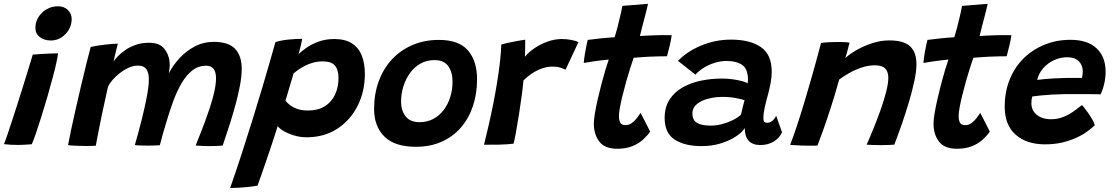

<svg xmlns="http://www.w3.org/2000/svg" viewBox="-25 -736 5673 979"><path d="M137 -0.5Q128.5 0 107.2 1.5Q86 3 63 3Q45.5 3 28.5 2Q11.5 1 -5 -1Q0 -12 10.5 -42.5Q21 -73 35 -115.8Q49 -158.5 64.5 -207Q80 -255.5 94.8 -303.2Q109.5 -351 122 -391.2Q134.5 -431.5 142 -457.5Q157 -459 181.8 -460.5Q206.5 -462 231 -463Q255.5 -464 271 -464Q269.5 -449 262.2 -415.2Q255 -381.5 244 -341.5Q232 -295.5 216.8 -243.2Q201.5 -191 186 -141.5Q170.5 -92 157.5 -54.2Q144.5 -16.5 137 -0.5ZM234.5 -529.5Q200 -529.5 177.8 -547Q155.5 -564.5 155.5 -593.5Q155.5 -624.5 171.5 -649.5Q187.5 -674.5 213.5 -689.2Q239.5 -704 270.5 -704Q301.5 -704 321 -685.2Q340.5 -666.5 340.5 -638Q340.5 -609.5 326 -584.8Q311.5 -560 287.5 -544.8Q263.5 -529.5 234.5 -529.5Z M322 4Q328 -29.5 338.8 -79.8Q349.5 -130 362.8 -188.2Q376 -246.5 389.8 -304.8Q403.5 -363 416 -413.2Q428.5 -463.5 437.5 -496.5Q448.5 -499.5 467.2 -502.5Q486 -505.5 506.8 -508Q527.5 -510.5 546.2 -512Q565 -513.5 576 -513.5Q574 -505.5 570.5 -492.2Q567 -479 563.8 -465Q560.5 -451 557.8 -439.2Q555 -427.5 553.5 -421.5Q559.5 -431.5 574.5 -447.5Q589.5 -463.5 612.5 -479.8Q635.5 -496 666.2 -507Q697 -518 735 -518Q787.5 -518 811.5 -489Q835.5 -460 839.5 -422Q841 -407.5 839.8 -392.2Q838.5 -377 836 -362.5Q857 -403 890.5 -439.5Q924 -476 968.2 -499.2Q1012.5 -522.5 1065.5 -522.5Q1140 -522.5 1173.8 -487Q1207.5 -451.5 1207.5 -385.5Q1207.5 -348.5 1199 -302.2Q1190.5 -256 1176.5 -204.2Q1162.5 -152.5 1145.2 -98.8Q1128 -45 1110.5 6.5Q1094 7.5 1076.8 8.2Q1059.5 9 1042.5 9Q1025 9 1007.2 8.2Q989.5 7.5 972.5 6Q996.5 -53 1020.8 -117.5Q1045 -182 1060.8 -240Q1076.5 -298 1076.5 -337Q1076.5 -401 1025.5 -401Q987 -401 957 -378Q927 -355 902.8 -314.8Q878.5 -274.5 859.2 -222.5Q840 -170.5 823 -112.5Q814.5 -85.5 806.2 -55.8Q798 -26 790 4.5Q780.5 5 764.2 5.8Q748 6.5 730.5 6.5Q710 6.5 690.5 5.8Q671 5 662.5 3.5Q680.5 -58.5 696.8 -122.8Q713 -187 723.5 -242Q734 -297 734 -330.5Q734 -366 721 -383.8Q708 -401.5 677.5 -401.5Q655 -401.5 631.2 -390.8Q607.5 -380 586 -363.2Q564.5 -346.5 548.5 -328Q532.5 -309.5 525.5 -293.5Q507.5 -214 494 -149Q480.5 -84 472.8 -43Q465 -2 463.5 7Q458.5 7.5 442.8 8Q427 8.5 415.5 8.5Q388 8.5 361.2 7.2Q334.5 6 322 4Z M1148.5 222.5Q1176.5 143 1205.2 54.8Q1234 -33.5 1261.2 -121.2Q1288.5 -209 1311.8 -287.2Q1335 -365.5 1352.5 -426.5Q1370 -487.5 1379.5 -521.5Q1409 -530.5 1445.8 -534.2Q1482.5 -538 1516 -538Q1513.5 -523 1508.2 -500.8Q1503 -478.5 1497.5 -460.5Q1511 -473.5 1536.2 -491.5Q1561.5 -509.5 1597.8 -523.2Q1634 -537 1680 -537Q1735 -537 1769.2 -515Q1803.5 -493 1819.5 -453Q1835.5 -413 1835.5 -359.5Q1835.5 -270.5 1798.8 -197Q1762 -123.5 1695.2 -79.8Q1628.5 -36 1538 -36Q1504.5 -36 1473.2 -45.8Q1442 -55.5 1419.8 -68.8Q1397.5 -82 1391 -93.5Q1387.5 -81.5 1378.2 -52.8Q1369 -24 1356.5 13.2Q1344 50.5 1330.8 89Q1317.5 127.5 1306.2 160Q1295 192.5 1288 210.5Q1263.5 215 1236.2 217.8Q1209 220.5 1185.8 221.5Q1162.5 222.5 1148.5 222.5ZM1546 -172.5Q1596 -172.5 1630.5 -193.8Q1665 -215 1683 -252.8Q1701 -290.5 1701 -339Q1701 -379.5 1683.2 -401.2Q1665.5 -423 1620 -423Q1594.5 -423 1571.2 -416.5Q1548 -410 1528.8 -400Q1509.5 -390 1494.8 -379.5Q1480 -369 1471 -360.5Q1470 -354.5 1465.8 -340.5Q1461.5 -326.5 1456.2 -309Q1451 -291.5 1445.8 -273.8Q1440.5 -256 1436.5 -242.2Q1432.5 -228.5 1430.5 -223Q1437 -214 1451 -202.2Q1465 -190.5 1488 -181.5Q1511 -172.5 1546 -172.5Z M2095.5 12.5Q1988 12.5 1935.2 -39.5Q1882.5 -91.5 1882.5 -181Q1882.5 -257 1906 -321.2Q1929.5 -385.5 1973.2 -432.8Q2017 -480 2077.8 -506.2Q2138.5 -532.5 2213 -532.5Q2315.5 -532.5 2361.5 -478.5Q2407.5 -424.5 2407.5 -332Q2407.5 -257.5 2386.2 -194.5Q2365 -131.5 2324.5 -85Q2284 -38.5 2226.2 -13Q2168.5 12.5 2095.5 12.5ZM2113.5 -113Q2153.5 -113 2185 -130Q2216.5 -147 2238.2 -176.2Q2260 -205.5 2271.2 -242.5Q2282.5 -279.5 2282.5 -320Q2282.5 -367.5 2260.8 -398.5Q2239 -429.5 2190 -429.5Q2150.5 -429.5 2119 -411.8Q2087.5 -394 2065.5 -363.5Q2043.5 -333 2031.8 -295.2Q2020 -257.5 2020 -218Q2020 -172.5 2043.2 -142.8Q2066.5 -113 2113.5 -113Z M2651.5 -446.5Q2670.5 -470 2700.8 -490.5Q2731 -511 2767.2 -524Q2803.5 -537 2840 -537Q2864.5 -537 2889.5 -532.2Q2914.5 -527.5 2924 -520.5L2859 -381Q2849 -385.5 2832.8 -391Q2816.5 -396.5 2792 -396.5Q2767 -396.5 2740.2 -387.5Q2713.5 -378.5 2689 -362.5Q2664.5 -346.5 2644 -325.5Q2641.5 -294.5 2635.2 -248Q2629 -201.5 2621.2 -152.5Q2613.5 -103.5 2606.2 -63.2Q2599 -23 2593.5 -3.5Q2562 0.5 2520.8 1.5Q2479.5 2.5 2443 2Q2454 -42.5 2466.2 -95.5Q2478.5 -148.5 2489.8 -205.2Q2501 -262 2510 -317.5Q2519 -373 2524.5 -422.2Q2530 -471.5 2531 -509Q2552.5 -515 2578.8 -520.5Q2605 -526 2626 -529.5Q2647 -533 2653 -533.5Q2653 -515.5 2652.8 -488.2Q2652.5 -461 2651.5 -446.5Z M3290 -65Q3276.5 -45 3254.5 -24.8Q3232.5 -4.5 3200 9Q3167.5 22.5 3122 22.5Q3058.5 22.5 3030.8 -14.2Q3003 -51 3003 -105.5Q3003 -126 3008.5 -158.8Q3014 -191.5 3022.8 -229.8Q3031.5 -268 3041.5 -306.5Q3051.5 -345 3061.5 -378Q3071.5 -411 3079 -432.5Q3035.5 -428 2999.8 -422.8Q2964 -417.5 2951.5 -415Q2953.5 -438.5 2957.8 -464Q2962 -489.5 2966.2 -508.5Q2970.5 -527.5 2972 -532.5Q3002 -536.5 3037.2 -540.2Q3072.5 -544 3109 -546Q3115.5 -567 3121.8 -590.2Q3128 -613.5 3133 -635.5Q3138 -655 3142.2 -674.2Q3146.5 -693.5 3148.5 -706L3279 -716.5Q3278.5 -713 3275.2 -699Q3272 -685 3266.8 -664.8Q3261.5 -644.5 3255.5 -622Q3251.5 -606.5 3247 -588.8Q3242.5 -571 3238 -552.5Q3254 -553.5 3276.2 -554.5Q3298.5 -555.5 3312 -556Q3334 -557 3352.5 -557Q3371 -557 3383.8 -556.8Q3396.5 -556.5 3400 -556.5Q3397.5 -536 3390 -504.2Q3382.5 -472.5 3376 -449Q3371 -449 3342.5 -448.8Q3314 -448.5 3287 -447Q3268 -446 3246 -444.5Q3224 -443 3206 -441.5Q3198.5 -420 3188.5 -388.8Q3178.5 -357.5 3168.5 -322Q3158.5 -286.5 3150 -252Q3141.5 -217.5 3136.2 -189.5Q3131 -161.5 3131 -144.5Q3131 -123 3137.8 -110.5Q3144.5 -98 3164.5 -98Q3182.5 -98 3197 -108.8Q3211.5 -119.5 3222.5 -134Q3233.5 -148.5 3241 -160Q3243.5 -156.5 3250.5 -142.8Q3257.5 -129 3266 -112.5Q3274.5 -96 3281.2 -82.5Q3288 -69 3290 -65Z M3552.5 9Q3466.5 9 3415.2 -24.2Q3364 -57.5 3364 -134.5Q3364 -189.5 3388.8 -228Q3413.5 -266.5 3455.5 -290.2Q3497.5 -314 3549.8 -324.8Q3602 -335.5 3657 -335.5Q3685.5 -335.5 3712.8 -331.5Q3740 -327.5 3760.5 -321.8Q3781 -316 3787.5 -311Q3789 -321 3788.8 -336Q3788.5 -351 3785 -363.5Q3779 -395 3751.5 -410Q3724 -425 3679.5 -425Q3648 -425 3617.5 -415.2Q3587 -405.5 3562 -389.5Q3537 -373.5 3521 -355.5L3432 -425.5Q3478 -473.5 3550.2 -503.8Q3622.5 -534 3703 -534Q3799 -534 3854.5 -496Q3910 -458 3910 -370.5Q3910 -345 3904.8 -315.2Q3899.5 -285.5 3891.5 -256Q3882 -223 3874.8 -190.5Q3867.5 -158 3867.5 -133.5Q3867.5 -119 3872.5 -114.5Q3877.5 -110 3887 -110Q3901 -110 3912.8 -119.5Q3924.5 -129 3932.5 -146L3962.5 -61.5Q3949.5 -32 3920 -14.2Q3890.5 3.5 3852.5 3.5Q3812.5 3.5 3792.5 -18.2Q3772.5 -40 3772.5 -83Q3759.5 -61.5 3727 -40Q3694.5 -18.5 3649.8 -4.8Q3605 9 3552.5 9ZM3600.5 -95.5Q3627 -95.5 3656 -103Q3685 -110.5 3711 -123.2Q3737 -136 3753.5 -151.5Q3758 -172.5 3762.5 -191.2Q3767 -210 3771.5 -225Q3760.5 -229.5 3728.2 -235.8Q3696 -242 3656.5 -242Q3630.5 -242 3604 -237Q3577.5 -232 3555 -221.8Q3532.5 -211.5 3519 -195.5Q3505.5 -179.5 3505.5 -157.5Q3505.5 -124 3528.5 -109.8Q3551.5 -95.5 3600.5 -95.5Z M4143 6.5Q4129 7 4110 6.8Q4091 6.5 4071.5 6.5Q4055 5.5 4034 4.5Q4013 3.5 4004 3Q4020 -39 4037.2 -90.8Q4054.5 -142.5 4073.8 -206Q4093 -269.5 4115 -346.8Q4137 -424 4161.5 -517Q4179 -519.5 4202.5 -520.8Q4226 -522 4249 -522Q4265.5 -522 4280.5 -521.2Q4295.5 -520.5 4306.5 -518.5Q4305.5 -514 4301.8 -499.2Q4298 -484.5 4293.5 -467.5Q4289 -450.5 4285 -439.5Q4304.5 -458.5 4341 -479.8Q4377.5 -501 4421.8 -515.5Q4466 -530 4508 -530Q4584 -530 4616 -499.5Q4648 -469 4648 -409Q4648 -374 4637.5 -324.2Q4627 -274.5 4610.2 -217.8Q4593.5 -161 4573.8 -104.2Q4554 -47.5 4535 1.5Q4525.5 2.5 4506.5 3.2Q4487.5 4 4466 4Q4443.5 4 4423.8 3.2Q4404 2.5 4394 1.5Q4409.5 -33 4428.5 -79.8Q4447.5 -126.5 4465 -175.5Q4482.5 -224.5 4493.5 -267.8Q4504.5 -311 4504.5 -339Q4504.5 -369.5 4489 -386.2Q4473.5 -403 4436 -403Q4401.5 -403 4367.2 -391.2Q4333 -379.5 4303.8 -362.8Q4274.5 -346 4254 -330.5Q4231.5 -249.5 4210 -183.5Q4188.5 -117.5 4171.2 -69.2Q4154 -21 4143 6.5Z M5022 -65Q5008.5 -45 4986.5 -24.8Q4964.5 -4.5 4932 9Q4899.5 22.5 4854 22.5Q4790.5 22.5 4762.8 -14.2Q4735 -51 4735 -105.5Q4735 -126 4740.5 -158.8Q4746 -191.5 4754.8 -229.8Q4763.5 -268 4773.5 -306.5Q4783.5 -345 4793.5 -378Q4803.5 -411 4811 -432.5Q4767.5 -428 4731.8 -422.8Q4696 -417.5 4683.5 -415Q4685.5 -438.5 4689.8 -464Q4694 -489.5 4698.2 -508.5Q4702.5 -527.5 4704 -532.5Q4734 -536.5 4769.2 -540.2Q4804.5 -544 4841 -546Q4847.5 -567 4853.8 -590.2Q4860 -613.5 4865 -635.5Q4870 -655 4874.2 -674.2Q4878.5 -693.5 4880.5 -706L5011 -716.5Q5010.5 -713 5007.2 -699Q5004 -685 4998.8 -664.8Q4993.5 -644.5 4987.5 -622Q4983.5 -606.5 4979 -588.8Q4974.5 -571 4970 -552.5Q4986 -553.5 5008.2 -554.5Q5030.5 -555.5 5044 -556Q5066 -557 5084.5 -557Q5103 -557 5115.8 -556.8Q5128.5 -556.5 5132 -556.5Q5129.5 -536 5122 -504.2Q5114.5 -472.5 5108 -449Q5103 -449 5074.5 -448.8Q5046 -448.5 5019 -447Q5000 -446 4978 -444.5Q4956 -443 4938 -441.5Q4930.5 -420 4920.5 -388.8Q4910.5 -357.5 4900.5 -322Q4890.5 -286.5 4882 -252Q4873.5 -217.5 4868.2 -189.5Q4863 -161.5 4863 -144.5Q4863 -123 4869.8 -110.5Q4876.5 -98 4896.5 -98Q4914.5 -98 4929 -108.8Q4943.5 -119.5 4954.5 -134Q4965.5 -148.5 4973 -160Q4975.5 -156.5 4982.5 -142.8Q4989.5 -129 4998 -112.5Q5006.5 -96 5013.2 -82.5Q5020 -69 5022 -65Z M5557.5 -97.5Q5540.5 -81.5 5516.8 -64.2Q5493 -47 5461.5 -32.8Q5430 -18.5 5390.5 -9.2Q5351 0 5303.5 0Q5209.5 0 5153.8 -49.2Q5098 -98.5 5098 -192Q5098 -269 5123.8 -331.8Q5149.5 -394.5 5195.2 -439.2Q5241 -484 5302 -508.5Q5363 -533 5433.5 -533Q5520 -533 5566.2 -489.8Q5612.5 -446.5 5612.5 -370Q5612.5 -341.5 5606 -311.8Q5599.5 -282 5587 -255Q5581 -255.5 5557.5 -255.8Q5534 -256 5503.5 -256Q5473 -256 5445 -256.2Q5417 -256.5 5401 -256Q5371.5 -255.5 5339.8 -253.8Q5308 -252 5281 -249.2Q5254 -246.5 5238.5 -244Q5234 -230 5234 -209Q5234 -184.5 5246.8 -166.2Q5259.5 -148 5282 -138Q5304.5 -128 5333.5 -128Q5361.5 -128 5385 -135.5Q5408.5 -143 5428 -154.5Q5447.5 -166 5463.5 -178.5Q5479.5 -191 5492 -200.5Q5494.5 -198 5503.5 -186.8Q5512.5 -175.5 5523.8 -159.5Q5535 -143.5 5544.5 -127Q5554 -110.5 5557.5 -97.5ZM5263.5 -328.5Q5276.5 -330.5 5298.2 -332.5Q5320 -334.5 5348.5 -336.2Q5377 -338 5409 -338.5Q5427.5 -338.5 5445.2 -338.5Q5463 -338.5 5475.8 -338.8Q5488.5 -339 5492 -338.5Q5494 -346 5495 -355.2Q5496 -364.5 5496 -373.5Q5495.5 -392 5487.2 -408.2Q5479 -424.5 5461.8 -434.2Q5444.5 -444 5416.5 -444Q5381 -444 5348.5 -428.8Q5316 -413.5 5293.5 -387.2Q5271 -361 5263.5 -328.5Z"/></svg>

Font: Grandstander Thin SemiBold
Style: Italic
Weight: 600
Italic angle: -15°
Version: Version 1.200